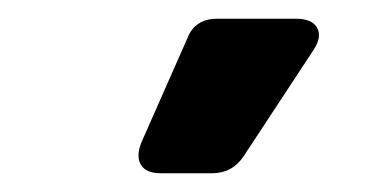

<svg xmlns="http://www.w3.org/2000/svg" viewBox="-20 -825 412 205"><path d="M152 -640Q136 -640 130.5 -649Q125 -658 131 -673L180 -784Q188 -805 212 -805H296Q313 -805 318.5 -795.5Q324 -786 315 -772L240 -658Q228 -640 206 -640Z"/></svg>

Font: Pitagon Sans Text SemiBold
Style: Regular
Weight: 600
Designer: Travis Tran
Foundry: Pitagon
Version: Version 1.001; ttfautohint (v1.8.4.7-5d5b);gftools[0.9.26]